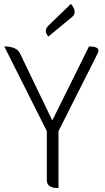

<svg xmlns="http://www.w3.org/2000/svg" viewBox="-20 -968 542 988"><path d="M281 0Q221 0 221 -40V-293L2 -729Q66 -729 83 -693L249 -348L438 -729Q500 -729 483 -694L281 -293V0ZM229 -780Q202 -810 230 -837L345 -948Q381 -905 350 -880Z"/></svg>

Font: Swei Half Moon CJK SC
Style: Light
Weight: 300
Version: Version 2.071